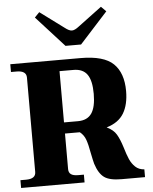

<svg xmlns="http://www.w3.org/2000/svg" viewBox="-63 -1030 865 1082"><g transform="rotate(-5 369.5 -489.0)"><path d="M331 -776 173 -950 200 -978 335 -878Q359 -859 375 -859Q391 -859 415 -878L549 -978L577 -950L419 -776ZM713 -44V0H580Q513 0 482.5 -22Q452 -44 434 -100Q429 -118 420 -163Q412 -209 402 -237.5Q392 -266 369 -284H285V-83Q285 -63 298 -53.5Q311 -44 339 -44H371V0H12V-44H44Q99 -44 99 -83V-617Q99 -656 44 -656H12V-700H410Q541 -700 595 -647.5Q649 -595 649 -493Q649 -416 619.5 -367Q590 -318 522 -298Q560 -280 576.5 -252Q593 -224 607 -179Q620 -135 631.5 -109Q643 -83 662.5 -64.5Q682 -46 713 -44ZM285 -347H364Q417 -347 441.5 -382.5Q466 -418 466 -493Q466 -568 441.5 -602.5Q417 -637 364 -637H285Z"/></g></svg>

Font: Taviraj Bold
Style: Regular
Weight: 700
Designer: Katatrad Team
Foundry: CadsonDemak
Version: Version 1.030